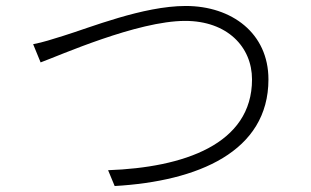

<svg xmlns="http://www.w3.org/2000/svg" viewBox="-20 -654 1040 643"><path d="M91 -506 116 -445C179 -468 440 -584 600 -584C741 -584 824 -497 824 -388C824 -170 594 -93 342 -84L364 -31C643 -47 879 -146 879 -388C879 -543 756 -634 602 -634C459 -634 280 -561 192 -534C153 -522 127 -513 91 -506Z"/></svg>

Font: Noto Sans CJK Light
Style: Regular
Weight: 300
Designer: Ryoko NISHIZUKA (kana & ideographs); Paul D. Hunt (Latin, Greek & Cyrillic); Wenlong ZHANG (bopomofo); Sandoll Communica
Foundry: Adobe Systems Incorporated
Version: Version 1.000;PS 1;hotconv 1.0.78;makeotf.lib2.5.61930